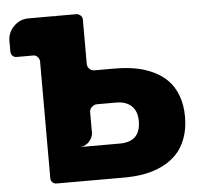

<svg xmlns="http://www.w3.org/2000/svg" viewBox="-51 -752 837 802"><g transform="rotate(-5 368.0 -351.5)"><path d="M712.9 -233.9Q712.9 -183.6 698.2 -144Q683.6 -104.5 658.7 -78.4Q633.8 -52.2 598.4 -34.9Q563 -17.6 523.2 -10.3Q483.4 -2.9 437 -2.9H154.8Q143.6 -2.9 136.7 -9.8Q129.9 -16.6 129.9 -27.8V-519Q128.4 -528.8 122.1 -535.2Q116.2 -542.5 106.9 -543.9H35.2Q22.5 -543.9 17.1 -550.8Q9.8 -558.1 9.8 -569.8V-612.8Q9.8 -648.4 35.6 -674.3Q61.5 -700.2 97.2 -700.2H206.1V-699.2L214.8 -700.2H303.2V-699.2Q310.1 -697.8 314.9 -692.9H315.9Q323.2 -685.5 323.2 -674.8V-490.2Q323.2 -477.5 331.8 -468.8Q340.3 -460 353 -460H437Q483.4 -460 523.4 -452.9Q563.5 -445.8 598.9 -429Q634.3 -412.1 659.2 -386.5Q684.1 -360.8 698.5 -322Q712.9 -283.2 712.9 -233.9ZM519 -232.9Q519 -273.9 496.1 -295.9Q473.1 -317.9 432.1 -317.9H351.1Q338.9 -317.9 330.1 -309.1Q319.8 -301.8 319.8 -287.1V-201.2Q319.8 -180.2 299.8 -160.2Q292 -153.8 280.8 -148.9Q270.5 -146 263.2 -146H432.1Q519 -146 519 -232.9Z"/></g></svg>

Font: Cunia
Style: Bold
Weight: 700
Designer: Alejo Bergmann, Denis Ignatov
Foundry: Hubert & Fischer
Version: Version 1.00 February 21, 2019, initial release